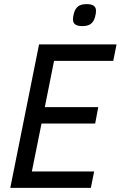

<svg xmlns="http://www.w3.org/2000/svg" viewBox="-20 -914 587 934"><path d="M30 0 170 -698H547L531 -618H243L198 -393H458L443 -313H182L135 -80H438L422 0ZM380 -787Q335 -787 335 -819Q335 -826 336 -833Q337 -840 340 -851Q346 -872 360 -883Q374 -894 402 -894Q447 -894 447 -862Q447 -855 446 -848Q445 -841 442 -830Q436 -809 422 -798Q408 -787 380 -787Z"/></svg>

Font: IBM Plex Sans Condensed Text
Style: Italic
Weight: 450
Width: 3
Italic angle: -11°
Designer: Mike Abbink, Paul van der Laan, Pieter van Rosmalen
Foundry: Bold Monday
Version: Version 1.1